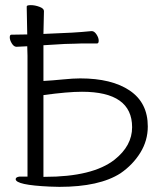

<svg xmlns="http://www.w3.org/2000/svg" viewBox="-20 -720 644 747"><path d="M86 -540 45 -538H44Q34 -538 26 -551Q18 -564 18 -574.5Q18 -585 24 -585L86 -586L84 -688V-695Q84 -700 100 -700Q116 -700 133.5 -693.5Q151 -687 151 -677L149 -588L260 -593Q296 -595 336 -599H337Q347 -599 355.5 -586Q364 -573 364 -562Q364 -551 358 -551H319Q291 -551 271 -550L232 -549L149 -544V-405Q185 -407 225 -411Q265 -415 292 -415Q415 -415 485 -367.5Q555 -320 555 -228Q555 -173 526 -126Q497 -79 449 -46Q367 7 211 7L174 6Q41 0 41 -23Q41 -31 56 -33H87V-503ZM56 -33ZM299 -363Q243 -363 149 -350V-32H154Q341 -32 426 -99Q494 -153 494 -225Q494 -363 299 -363Z"/></svg>

Font: ToneOZ-Pinyin-WenKai-Light
Style: Light
Weight: 300
Designer: Fontworks Inc.
Foundry: ToneOZ
Version: Version 0.240331